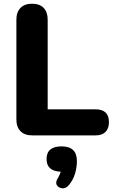

<svg xmlns="http://www.w3.org/2000/svg" viewBox="-20 -727 619 1031"><path d="M153 0Q112 0 90 -22.5Q68 -45 68 -85V-621Q68 -662 90 -684.5Q112 -707 152 -707Q193 -707 214.5 -684.5Q236 -662 236 -621V-140H493Q565 -140 565 -71Q565 -37 546.5 -18.5Q528 0 493 0ZM349 268Q333 286 313.5 284Q294 282 285 266.5Q276 251 292 227Q301 212 306 195Q230 192 230 127Q230 59 311 59Q393 59 393 138Q393 172 382.5 206.5Q372 241 349 268Z"/></svg>

Font: Chiron GoRound TC EB
Style: Regular
Weight: 700
Designer: Ryoko NISHIZUKA 西塚涼子 (kana, bopomofo & ideographs); Paul D. Hunt (Latin, Greek & Cyrillic); Sandoll Communications 산돌커뮤니
Foundry: Adobe
Version: Version 1.000;hotconv 1.1.1;makeotfexe 2.6.0